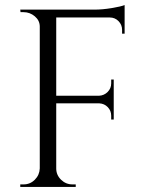

<svg xmlns="http://www.w3.org/2000/svg" viewBox="-20 -738 581 758"><path d="M472 -689V-605H462V-620Q462 -640 448 -654.5Q434 -669 413 -669H202V-360H371Q391 -361 405 -375Q419 -389 419 -409V-424H429V-266H419V-281Q419 -301 405.5 -315Q392 -329 372 -330H202V-73Q202 -47 221 -28.5Q240 -10 266 -10H279V0H60V-10H73Q99 -10 117.5 -28.5Q136 -47 137 -73V-633Q137 -657 117.5 -673.5Q98 -690 73 -690H61L60 -700H353Q384 -700 420.5 -706Q457 -712 472 -718Z"/></svg>

Font: Cinzel
Style: Regular
Weight: 400
Designer: Natanael Gama
Version: Version 1.001;PS 001.001;hotconv 1.0.56;makeotf.lib2.0.21325